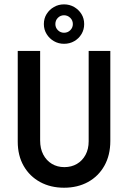

<svg xmlns="http://www.w3.org/2000/svg" viewBox="-20 -862 596 893"><path d="M277.8 11.1Q215.3 11.1 166.7 -15.3Q118.1 -41.7 90.3 -89.9Q62.5 -138.2 62.5 -203.5V-625H166.7V-208.3Q166.7 -170.8 181.2 -143.1Q195.8 -115.3 221.2 -100Q246.5 -84.7 279.2 -84.7Q312.5 -84.7 337.8 -99.7Q363.2 -114.6 377.8 -141.7Q392.4 -168.8 392.4 -204.9V-625H493.1V-206.2Q493.1 -140.3 465.6 -91.3Q438.2 -42.4 389.6 -15.6Q341 11.1 277.8 11.1ZM277.8 -658.3Q252.1 -658.3 230.9 -670.5Q209.7 -682.6 196.9 -703.5Q184 -724.3 184 -750Q184 -776.4 196.9 -796.9Q209.7 -817.4 230.9 -829.5Q252.1 -841.7 277.8 -841.7Q303.5 -841.7 324.7 -829.5Q345.8 -817.4 358.7 -796.9Q371.5 -776.4 371.5 -750Q371.5 -724.3 359 -703.5Q346.5 -682.6 325.3 -670.5Q304.2 -658.3 277.8 -658.3ZM277.8 -709.7Q295.1 -709.7 306.9 -721.5Q318.8 -733.3 318.8 -750Q318.8 -767.4 306.6 -779.2Q294.4 -791 277.8 -791Q261.1 -791 249.3 -779.2Q237.5 -767.4 237.5 -750Q237.5 -733.3 249.3 -721.5Q261.1 -709.7 277.8 -709.7Z"/></svg>

Font: Afacad Flux Medium
Style: Regular
Weight: 500
Designer: Kristian Moeller
Foundry: Dicotype
Version: Version 1.100